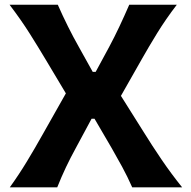

<svg xmlns="http://www.w3.org/2000/svg" viewBox="-20 -804 821 824"><path d="M22 0Q61 -54.2 95.2 -110.6Q129.4 -167 163.6 -228L262.7 -403.3L177.2 -546.4Q144 -602.1 107.2 -660.4Q70.3 -718.8 21 -783.7H228Q249.5 -734.9 272.2 -689.5Q294.9 -644 318.4 -602.5L377.9 -495.6H390.6L448.7 -603Q471.2 -645 492.7 -690.7Q514.2 -736.3 534.7 -783.7H738.8Q691.4 -721.7 655 -662.6Q618.7 -603.5 590.8 -554.2L499 -392.6L594.2 -241.2Q633.3 -178.2 673.6 -118.9Q713.9 -59.6 761.7 0H547.4Q526.9 -46.4 504.2 -88.1Q481.4 -129.9 459.5 -168L385.7 -294.4H373L304.7 -167.5Q282.7 -127.4 263.4 -86.9Q244.1 -46.4 225.6 0Z"/></svg>

Font: Pinar-FD SemiBold
Style: Regular
Weight: 600
Designer: Amin Abedi
Version: Version 2.000